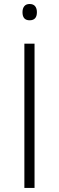

<svg xmlns="http://www.w3.org/2000/svg" viewBox="-20 -930 292 950"><path d="M100.6 0V-713.9H150.9V0ZM126.5 -910.2Q145 -910.2 153.8 -899.2Q162.6 -888.2 162.6 -869.6Q162.6 -829.6 126.5 -829.6Q91.3 -829.6 91.3 -869.6Q91.3 -888.2 100.1 -899.2Q108.9 -910.2 126.5 -910.2Z"/></svg>

Font: Open Sans Light
Style: Regular
Weight: 300
Designer: Monotype Design Team
Foundry: Monotype Imaging Inc.
Version: Version 3.000; ttfautohint (v1.8.4)